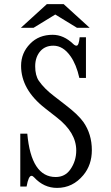

<svg xmlns="http://www.w3.org/2000/svg" viewBox="-20 -899 540 938"><path d="M209 -878.9H291L418 -763.2H356L250 -828.1L144 -763.2H82ZM79.1 -246.1H113.3Q132.3 -34.2 252 -34.2Q297.9 -34.2 323.7 -71.3Q352.5 -112.3 352.5 -164.1Q352.5 -251 258.8 -324.2L200.2 -370.1Q83 -461.4 83 -577.6Q83 -640.1 127 -685.1Q169.4 -729 237.3 -729Q291 -729 337.9 -684.1Q346.2 -675.8 354 -675.8Q365.2 -675.8 369.1 -716.8H399.9V-518.1H367.7Q353 -584 324.7 -624Q288.6 -675.8 240.7 -675.8Q202.1 -675.8 178.7 -650.9Q151.9 -621.6 151.9 -575.2Q151.9 -530.3 169.9 -503.9Q196.3 -465.8 243.2 -430.2L298.8 -387.2Q361.8 -338.9 387.2 -303.2Q428.7 -244.1 428.7 -165.5Q428.7 -93.3 387.2 -43.5Q335.4 19 258.8 19Q194.3 19 147 -32.2Q140.1 -40 133.8 -40Q119.1 -40 109.9 12.2H79.1Z"/></svg>

Font: BIZ UDMincho
Style: Regular
Weight: 400
Monospace: yes
Designer: TypeBank Co., Ltd.
Foundry: Morisawa Inc.
Version: Version 1.06